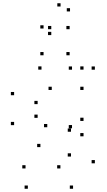

<svg xmlns="http://www.w3.org/2000/svg" viewBox="-20 -954 660 1184"><path d="M430.5 210V190H410.5V210ZM565 53.1V33.1H545V53.1ZM565 -524.2V-544.2H545V-524.2ZM424.1 -524.2V-544.2H404.1V-524.2ZM424.1 -162.8V-182.8H404.1V-162.8ZM417.8 -141.6V-161.6H397.8V-141.6ZM417.8 11.4V-8.6H397.8V11.4ZM352.5 84.8V64.8H332.5V84.8ZM137.5 84.8V64.8H117.5V84.8ZM151.7 210V190H131.7V210ZM495.1 -113.4V-133.4H475.1V-113.4ZM495.1 -208.2V-228.2H475.1V-208.2ZM271.5 -169.4V-189.4H251.5V-169.4ZM212.1 -227.3V-247.3H192.1V-227.3ZM212.1 -311.9V-331.9H192.1V-311.9ZM299.2 -399.2V-419.2H279.2V-399.2ZM495.1 -399.2V-419.2H475.1V-399.2ZM495.1 -524.6V-544.6H475.1V-524.6ZM235.9 -524.6V-544.6H215.9V-524.6ZM67 -366.8V-386.8H47V-366.8ZM67 -182.3V-202.3H47V-182.3ZM229.2 -46.8V-66.8H209.2V-46.8ZM296.2 -773.9V-793.9H276.2V-773.9ZM296.2 -737.6V-757.6H276.2V-737.6ZM411.8 -883.5V-903.5H391.8V-883.5ZM353.5 -913.9V-933.9H333.5V-913.9ZM248.6 -778.1V-798.1H228.6V-778.1ZM248.6 -613.1V-633.1H228.6V-613.1ZM409.4 -613.1V-633.1H389.4V-613.1ZM409.4 -773.9V-793.9H389.4V-773.9Z"/></svg>

Font: Monaspace Krypton Dots Var
Style: Regular
Weight: 400
Designer: Riley Cran and the Lettermatic Team
Version: Version 1.100 (Monaspace Krypton Dots)